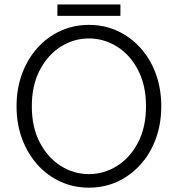

<svg xmlns="http://www.w3.org/2000/svg" viewBox="-20 -844 808 872"><path d="M55.2 -361.3Q55.2 -441.9 80.3 -509.3Q105.5 -576.7 150.1 -626.5Q194.8 -676.3 254.6 -703.6Q314.5 -731 383.8 -731Q453.6 -731 513.2 -703.6Q572.8 -676.3 617.7 -626.5Q662.6 -576.7 687.5 -509.3Q712.4 -441.9 712.4 -361.3Q712.4 -280.8 687.5 -213.4Q662.6 -146 617.7 -96.2Q572.8 -46.4 513.2 -19Q453.6 8.3 383.8 8.3Q314.5 8.3 254.6 -19Q194.8 -46.4 150.1 -96.2Q105.5 -146 80.3 -213.4Q55.2 -280.8 55.2 -361.3ZM124.5 -361.3Q124.5 -265.6 160.9 -196.5Q197.3 -127.4 256.3 -90.3Q315.4 -53.2 383.8 -53.2Q452.1 -53.2 511.5 -90.3Q570.8 -127.4 606.9 -196.5Q643.1 -265.6 643.1 -361.3Q643.1 -457 606.9 -526.1Q570.8 -595.2 511.5 -632.3Q452.1 -669.4 383.8 -669.4Q315.4 -669.4 256.3 -632.3Q197.3 -595.2 160.9 -526.1Q124.5 -457 124.5 -361.3ZM240.7 -772V-823.7H526.9V-772Z"/></svg>

Font: Giphurs Light
Style: Regular
Weight: 300
Version: Version 0.920; ttfautohint (v1.8.4.7-5d5b)